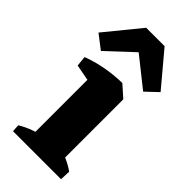

<svg xmlns="http://www.w3.org/2000/svg" viewBox="-259 -793 848 848"><g transform="rotate(45 165.0 -369.5)"><path d="M88 0V-440L207 -492L261 -444V0ZM16 0 14 -35Q42 -52 75.5 -64Q109 -76 137 -83L128 0ZM171 0 196 -103Q227 -95 259 -81.5Q291 -68 318 -49L316 0ZM13 -407 8 -455Q52 -472 103 -481.5Q154 -491 207 -492L206 -422L130 -385ZM40 -525 -25 -575 109 -739H224L355 -583L299 -530L162 -639Z"/></g></svg>

Font: Eczar
Style: Bold
Weight: 700
Designer: Vaibhav Singh
Foundry: Rosetta Type Foundry
Version: Version 2.000